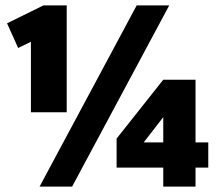

<svg xmlns="http://www.w3.org/2000/svg" viewBox="-20 -688 814 708"><path d="M94 -274V-534L47 -511L6 -602L140 -668H226V-274ZM126 0 484 -668H604L246 0ZM582 0V-70H410V-177L582 -394H701V-163H748V-70H701V0ZM582 -256 510 -163H582Z"/></svg>

Font: Celebes Black
Style: Regular
Weight: 900
Designer: Anugrah Pasau
Foundry: Lafontype
Version: Version 1.000; ttfautohint (v1.8.4)